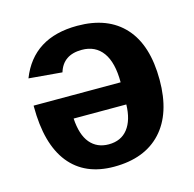

<svg xmlns="http://www.w3.org/2000/svg" viewBox="-86 -625 728 722"><g transform="rotate(-15 278.0 -264.0)"><path d="M274.9 -538.1Q394 -538.1 458 -467.5Q522 -397 522 -261.7Q522 -130.9 457 -60.5Q392.1 9.8 272.9 9.8Q159.2 9.8 99.1 -65.7Q39.1 -141.1 39.1 -286.6V-290.5H377.9Q377.9 -367.7 349.4 -407Q320.8 -446.3 268.1 -446.3Q195.3 -446.3 176.3 -383.3L46.9 -394.5Q103 -538.1 274.9 -538.1ZM274.9 -76.7Q323.2 -76.7 349.4 -110.4Q375.5 -144 377 -204.6H171.9Q175.8 -140.6 202.6 -108.6Q229.5 -76.7 274.9 -76.7Z"/></g></svg>

Font: Arial
Style: Bold
Weight: 700
Designer: Steve Matteson
Foundry: Ascender Corporation
Version: Version 2.00.3